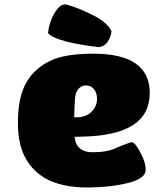

<svg xmlns="http://www.w3.org/2000/svg" viewBox="-20 -829 690 859"><path d="M414.1 -386.2Q414.1 -414.1 399.7 -430.9Q385.3 -447.8 362.8 -446.8Q345.7 -446.3 333.7 -434.1Q321.8 -421.9 317.9 -404.8Q314 -386.7 313 -339.8L312 -304.2H321.8Q364.7 -304.2 389.4 -328.9Q414.1 -353.5 414.1 -386.2ZM353 -217.8 314 -216.8Q316.9 -181.2 338.6 -164.1Q360.4 -147 396 -147.9Q460 -147.9 500 -167Q518.1 -175.3 542 -184.1Q565.9 -192.9 568.8 -192.9Q584 -192.9 607.9 -147Q631.8 -104 631.8 -67.9Q630.4 -29.3 550.8 -9.8Q469.2 9.8 370.1 9.8Q255.4 9.8 180.2 -32.2Q93.3 -85.9 69.8 -186Q60.1 -227.1 60.1 -277.8Q60.1 -368.7 83 -428.2Q106 -487.8 154.8 -525.9Q199.2 -561 256.6 -575Q314 -588.9 397 -588.9Q649.9 -588.9 649.9 -413.1Q649.9 -318.4 575.9 -270Q502 -221.7 353 -217.8ZM274.9 -809.1Q326.7 -796.4 404.8 -756.8Q461.4 -726.1 479 -689Q475.6 -661.6 460.9 -640.9Q446.3 -620.1 421.9 -618.2Q349.1 -626 280.8 -642.1Q210 -660.6 194.8 -681.2Q200.7 -732.9 227.1 -775.9Q251 -812.5 274.9 -809.1Z"/></svg>

Font: GGS TheRock Black
Style: Regular
Weight: 900
Designer: Rodrigo Fuenzalida (2012); Goodgame Studios (2014)
Foundry: Rodrigo Fuenzalida,2012;  GGS,2014
Version: Version 1.002 | FøM Mod